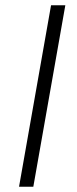

<svg xmlns="http://www.w3.org/2000/svg" viewBox="-20 -706 290 726"><path d="M52 0H106L227 -686H173Z"/></svg>

Font: Archivo Thin
Style: Italic
Weight: 100
Italic angle: -10°
Designer: Hector Gatti
Foundry: Omnibus-Type
Version: Version 2.001